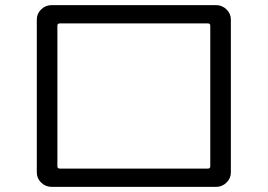

<svg xmlns="http://www.w3.org/2000/svg" viewBox="-20 -733 1040 746"><path d="M203 -633V-87Q203 -78 212 -78H788Q797 -78 797 -87V-633Q797 -642 788 -642H212Q203 -642 203 -633ZM180 -7Q157 -7 140 -23.5Q123 -40 123 -63V-657Q123 -680 140 -696.5Q157 -713 180 -713H820Q843 -713 860 -696.5Q877 -680 877 -657V-63Q877 -40 860 -23.5Q843 -7 820 -7H203Z"/></svg>

Font: Rounded Mplus 1c
Style: Regular
Weight: 400
Version: Version 1.059.20150529